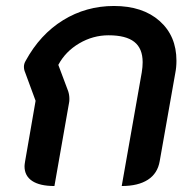

<svg xmlns="http://www.w3.org/2000/svg" viewBox="-20 -613 641 642"><path d="M62 -57Q62 -62 64 -74L99 -276L64 -371Q60 -380 60 -390Q60 -400 66 -410Q114 -498 191 -545.5Q268 -593 361 -593Q457 -593 513.5 -543Q570 -493 570 -410Q570 -388 566 -368L514 -74Q507 -33 474.5 -12Q442 9 387 9L454 -371Q457 -389 457 -405Q457 -451 429 -473Q401 -495 343 -495Q291 -495 245 -468Q199 -441 175 -396L208 -308Q212 -296 212 -282Q212 -274 211 -270L162 9Q113 9 87.5 -8Q62 -25 62 -57Z"/></svg>

Font: K2D SemiBold
Style: Italic
Weight: 600
Italic angle: -10°
Designer: Katatrad Aksorn Co.,Ltd.
Foundry: Cadson Demak Co.,Ltd.
Version: Version 1.000; ttfautohint (v1.6)